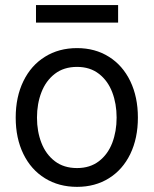

<svg xmlns="http://www.w3.org/2000/svg" viewBox="-20 -727 607 758"><path d="M42 -262.7Q42 -344.2 72.3 -406.5Q102.5 -468.8 157.5 -502.9Q212.4 -537.1 284.2 -537.1Q355.5 -537.1 409.9 -502.9Q464.4 -468.8 494.4 -406.5Q524.4 -344.2 524.4 -262.7Q524.4 -181.2 494.4 -119.1Q464.4 -57.1 409.9 -23.2Q355.5 10.7 284.2 10.7Q212.4 10.7 157.5 -23.2Q102.5 -57.1 72.3 -119.1Q42 -181.2 42 -262.7ZM440.4 -262.7Q440.4 -317.4 423.1 -362.8Q405.8 -408.2 370.6 -435.5Q335.4 -462.9 284.2 -462.9Q231.9 -462.9 196.5 -435.5Q161.1 -408.2 143.6 -362.8Q126 -317.4 126 -262.7Q126 -208 143.6 -162.8Q161.1 -117.7 196.5 -90.6Q231.9 -63.5 284.2 -63.5Q335.4 -63.5 370.6 -90.6Q405.8 -117.7 423.1 -162.8Q440.4 -208 440.4 -262.7ZM446.3 -637.7H122.1V-707H446.3Z"/></svg>

Font: Pretendard
Style: Regular
Weight: 400
Designer: Base glyphs from Inter by Rasmus Andersson; Hangeul glyphs from Noto Sans CJK(Source Han Sans) by Jang Soo-young and Kan
Foundry: Kil Hyung-jin
Version: Version 1.309